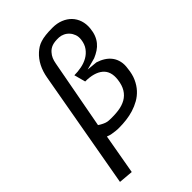

<svg xmlns="http://www.w3.org/2000/svg" viewBox="-293 -867 1235 1235"><g transform="rotate(-45 325.0 -249.5)"><path d="M201.5 -108.5Q212 -101 224 -95Q234 -89.5 246.5 -85Q259 -80.5 271.5 -80Q320 -77.5 359.2 -83Q398.5 -88.5 427.5 -105Q456.5 -121.5 474.5 -150.8Q492.5 -180 498 -225Q506.5 -295.5 464.8 -330.2Q423 -365 341.5 -365L320.5 -442.5Q352.5 -442.5 385 -448.8Q417.5 -455 444.5 -470.2Q471.5 -485.5 490.2 -510.8Q509 -536 513.5 -574Q516.5 -598 509.5 -617.8Q502.5 -637.5 489.2 -652.2Q476 -667 458.5 -675.2Q441 -683.5 423 -684.5Q384 -686 361 -678Q338 -670 322 -652Q308 -636.5 300.8 -619.5Q293.5 -602.5 289.5 -580ZM141.5 258.5 43 250 186 -555.5Q203 -653 265 -709Q279 -721.5 293.8 -730.8Q308.5 -740 328.2 -746.2Q348 -752.5 374.2 -755.5Q400.5 -758.5 437.5 -758.5Q478.5 -758.5 511.2 -745.2Q544 -732 566.2 -708.8Q588.5 -685.5 599 -653.8Q609.5 -622 606 -584.5Q603 -553 593.8 -529Q584.5 -505 569.2 -486.2Q554 -467.5 533.5 -454Q513 -440.5 488 -430L407 -408L479.5 -401Q508.5 -392 532.2 -376.8Q556 -361.5 571.5 -340.2Q587 -319 593.2 -291.2Q599.5 -263.5 594 -230Q589.5 -183 573.5 -147.8Q557.5 -112.5 534 -87Q510.5 -61.5 480.8 -44.8Q451 -28 418.5 -18Q386 -8 352.2 -4Q318.5 0 287.5 0Q271.5 0.5 255 -1.5Q240.5 -3 223.5 -6Q206.5 -9 190 -16Z"/></g></svg>

Font: B612 Mono
Style: Italic
Weight: 400
Italic angle: -10°
Version: Version 1.005